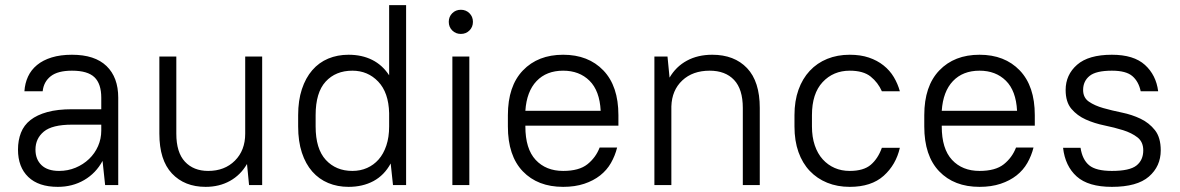

<svg xmlns="http://www.w3.org/2000/svg" viewBox="-20 -720 4591 747"><path d="M205 7Q130 7 90 -31.5Q50 -70 50 -138Q50 -174 61.5 -203.5Q73 -233 98.5 -253Q124 -273 164 -284Q204 -295 260 -295H374V-340Q374 -394 347.5 -419.5Q321 -445 260 -445Q205 -445 177.5 -423.5Q150 -402 146 -365H75Q77 -396 89 -422Q101 -448 124 -467Q147 -486 181 -496.5Q215 -507 260 -507Q349 -507 394.5 -463Q440 -419 440 -340V0H389L379 -94Q353 -46 307.5 -19.5Q262 7 205 7ZM210 -55Q244 -55 274 -67.5Q304 -80 326.5 -101.5Q349 -123 361.5 -151.5Q374 -180 374 -212V-235H260Q183 -235 150.5 -208Q118 -181 118 -138Q118 -100 141.5 -77.5Q165 -55 210 -55Z M780 7Q698 7 649 -45Q600 -97 600 -200V-500H666V-200Q666 -127 699.5 -91Q733 -55 790 -55Q854 -55 894 -95Q934 -135 934 -200V-500H1000V0H949L941 -82Q916 -39 874.5 -16Q833 7 780 7Z M1336 7Q1293 7 1257 -8Q1221 -23 1195 -52.5Q1169 -82 1154.5 -126Q1140 -170 1140 -228V-272Q1140 -329 1154.5 -373Q1169 -417 1195 -447Q1221 -477 1257 -492Q1293 -507 1336 -507Q1388 -507 1428 -487Q1468 -467 1494 -427V-700H1560V0H1509L1500 -84Q1475 -38 1433 -15.5Q1391 7 1336 7ZM1351 -55Q1382 -55 1408 -66.5Q1434 -78 1453 -99.5Q1472 -121 1483 -153.5Q1494 -186 1494 -228V-280Q1492 -360 1451.5 -402.5Q1411 -445 1351 -445Q1286 -445 1247 -402.5Q1208 -360 1208 -272V-228Q1208 -141 1247.5 -98Q1287 -55 1351 -55Z M1740 -500H1806V0H1740ZM1773 -588Q1753 -588 1739.5 -601.5Q1726 -615 1726 -635Q1726 -655 1739.5 -668.5Q1753 -682 1773 -682Q1793 -682 1806.5 -668.5Q1820 -655 1820 -635Q1820 -615 1806.5 -601.5Q1793 -588 1773 -588Z M2171 7Q2072 7 2014 -53.5Q1956 -114 1956 -228V-272Q1956 -385 2014.5 -446Q2073 -507 2171 -507Q2269 -507 2327.5 -446Q2386 -385 2386 -272V-231H2024V-228Q2024 -141 2064 -98Q2104 -55 2171 -55Q2233 -55 2265.5 -81Q2298 -107 2313 -146H2381Q2373 -114 2357 -86Q2341 -58 2315 -37.5Q2289 -17 2253 -5Q2217 7 2171 7ZM2171 -445Q2106 -445 2067.5 -404.5Q2029 -364 2024 -289H2317Q2313 -367 2273.5 -406Q2234 -445 2171 -445Z M2526 -500H2577L2585 -418Q2610 -461 2652.5 -484Q2695 -507 2751 -507Q2837 -507 2886.5 -455Q2936 -403 2936 -300V0H2870V-300Q2870 -373 2836 -409Q2802 -445 2741 -445Q2675 -445 2634.5 -407Q2594 -369 2592 -306V0H2526Z M3286 7Q3238 7 3198.5 -9Q3159 -25 3130.5 -55Q3102 -85 3086.5 -128.5Q3071 -172 3071 -228V-272Q3071 -327 3086.5 -370.5Q3102 -414 3130.5 -444.5Q3159 -475 3198.5 -491Q3238 -507 3286 -507Q3328 -507 3360.5 -496Q3393 -485 3417.5 -465.5Q3442 -446 3457.5 -420Q3473 -394 3481 -365H3411Q3396 -399 3367.5 -422Q3339 -445 3286 -445Q3222 -445 3180.5 -400.5Q3139 -356 3139 -272V-228Q3139 -187 3150 -154.5Q3161 -122 3181 -100Q3201 -78 3227.5 -66.5Q3254 -55 3286 -55Q3340 -55 3368 -79Q3396 -103 3411 -145H3481Q3466 -79 3418 -36Q3370 7 3286 7Z M3791 7Q3692 7 3634 -53.5Q3576 -114 3576 -228V-272Q3576 -385 3634.5 -446Q3693 -507 3791 -507Q3889 -507 3947.5 -446Q4006 -385 4006 -272V-231H3644V-228Q3644 -141 3684 -98Q3724 -55 3791 -55Q3853 -55 3885.5 -81Q3918 -107 3933 -146H4001Q3993 -114 3977 -86Q3961 -58 3935 -37.5Q3909 -17 3873 -5Q3837 7 3791 7ZM3791 -445Q3726 -445 3687.5 -404.5Q3649 -364 3644 -289H3937Q3933 -367 3893.5 -406Q3854 -445 3791 -445Z M4306 7Q4214 7 4169 -33.5Q4124 -74 4116 -145H4184Q4191 -99 4217.5 -77Q4244 -55 4306 -55Q4375 -55 4401.5 -76Q4428 -97 4428 -135Q4428 -168 4405.5 -185.5Q4383 -203 4349.5 -213.5Q4316 -224 4277 -232Q4238 -240 4204.5 -255Q4171 -270 4148.5 -296.5Q4126 -323 4126 -370Q4126 -429 4170.5 -468Q4215 -507 4306 -507Q4391 -507 4434.5 -467.5Q4478 -428 4486 -365H4418Q4410 -403 4385.5 -424Q4361 -445 4306 -445Q4244 -445 4219 -424.5Q4194 -404 4194 -370Q4194 -340 4216.5 -324.5Q4239 -309 4272.5 -299.5Q4306 -290 4345 -282Q4384 -274 4417.5 -258Q4451 -242 4473.5 -213.5Q4496 -185 4496 -135Q4496 -73 4450 -33Q4404 7 4306 7Z"/></svg>

Font: Retni Sans
Style: Regular
Weight: 400
Designer: Vitaly Kuzmin
Foundry: ParaType Ltd.
Version: Version 1.00;March 2, 2019;FontCreator 11.5.0.2425 64-bit; t